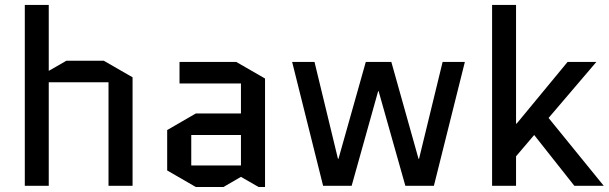

<svg xmlns="http://www.w3.org/2000/svg" viewBox="-20 -750 2457 775"><path d="M176.8 0H80.1V-730H176.8V-463.9L248 -504.9H398.9L515.1 -438V0H418V-418H176.8Z M752 -205.1V-82H952.6V-205.1ZM770.5 4.9 654.8 -62V-225.1L770.5 -292H952.6V-413.1H704.6V-500H933.6L1049.8 -433.1V4.9H1023.9L952.6 -36.1L881.8 4.9Z M1616.2 0 1508.3 -381.8H1506.3L1399.4 0H1284.2L1159.2 -500H1249.5L1344.2 -108.9H1346.2L1456.5 -500H1559.6L1669.4 -108.9H1671.4L1766.6 -500H1856.4L1731.4 0Z M2063 -730V-251H2065.4L2271 -500H2387.2L2194.3 -273.9L2417 0H2298.3L2136.2 -205.1L2063 -119.1V0H1966.3V-730Z"/></svg>

Font: Quantico
Style: Regular
Weight: 400
Designer: Matt Desmond
Foundry: MADtype
Version: Version 2.002